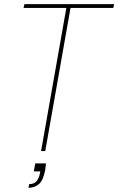

<svg xmlns="http://www.w3.org/2000/svg" viewBox="-20 -724 567 920"><path d="M148.9 59.1H200.2L196.8 89.8Q187.5 139.2 167.2 157.5Q147 175.8 116.2 175.8L120.1 158.2Q143.1 158.2 155 144.3Q167 130.4 171.9 104L172.9 97.2H142.1ZM92.8 -686 97.2 -704.1H526.9L522.9 -686H317.9L196.8 0H176.8L297.9 -686Z"/></svg>

Font: SVN-Poppins Thin
Style: Italic
Weight: 100
Italic angle: -10°
Designer: Ninad Kale (Devanagari), Jonny Pinhorn (Latin)
Foundry: Indian Type Foundry
Version: Version 3.002 2017